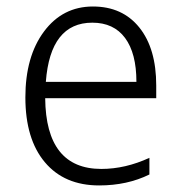

<svg xmlns="http://www.w3.org/2000/svg" viewBox="-20 -561 552 591"><path d="M460.9 -258.8H119.1Q121.1 -41 292 -41Q365.7 -41 439.9 -75.2V-23.9Q371.6 9.8 285.2 9.8Q178.2 9.8 118.2 -61.5Q58.1 -132.8 58.1 -261.2Q58.1 -387.2 115.5 -464.1Q172.9 -541 266.1 -541Q356.9 -541 408.9 -476.3Q460.9 -411.6 460.9 -297.9ZM121.1 -309.1H399.9Q399.9 -397 365 -444.1Q330.1 -491.2 264.2 -491.2Q134.8 -491.2 121.1 -309.1Z"/></svg>

Font: Droid Sans TV
Style: Regular
Weight: 300
Version: Version 1.00